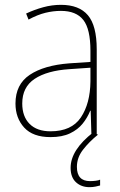

<svg xmlns="http://www.w3.org/2000/svg" viewBox="-20 -557 498 794"><path d="M232 -537Q307 -537 343.5 -494Q380 -451 380 -353V0H358L355 -99H353Q342 -71 322 -46Q302 -21 269.5 -5.5Q237 10 189 10Q116 10 80 -29.5Q44 -69 44 -129Q44 -208 103 -247.5Q162 -287 266 -295L354 -301V-347Q354 -437 324.5 -474.5Q295 -512 232 -512Q200 -512 167.5 -504Q135 -496 98 -476L88 -501Q122 -517 158.5 -527Q195 -537 232 -537ZM267 -271Q175 -265 123.5 -231Q72 -197 72 -129Q72 -75 102.5 -44.5Q133 -14 189 -14Q276 -14 314.5 -71.5Q353 -129 354 -220V-277ZM298 133Q298 192 352 192Q364 192 376 190.5Q388 189 394 186V210Q387 212 375.5 214.5Q364 217 350 217Q316 217 294 196.5Q272 176 272 137Q272 63 366 -10L385 0Q348 30 323 62.5Q298 95 298 133Z"/></svg>

Font: Noto Sans Thai SemCond Thin
Style: Regular
Weight: 100
Width: 4
Designer: Monotype Design Team
Foundry: Monotype Imaging Inc.
Version: Version 2.002; ttfautohint (v1.8.4.7-5d5b)